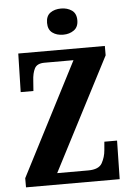

<svg xmlns="http://www.w3.org/2000/svg" viewBox="-61 -978 700 1023"><g transform="rotate(-5 289.0 -466.5)"><path d="M36 0H537L541 -206H473L469 -161Q466 -124 448.5 -92.5Q431 -61 374 -61H208L520 -664V-714H57L52 -508H120L124 -562Q126 -603 139 -628Q152 -653 192 -653H347L36 -49ZM305 -793Q338 -793 362 -810Q386 -827 386 -863Q386 -900 362 -916.5Q338 -933 305 -933Q270 -933 247 -916.5Q224 -900 224 -863Q224 -827 247 -810Q270 -793 305 -793Z"/></g></svg>

Font: Noto Serif ExtraCondensed Extra
Style: Regular
Weight: 800
Width: 3
Designer: Monotype Design Team
Foundry: Monotype Imaging Inc.
Version: Version 1.002